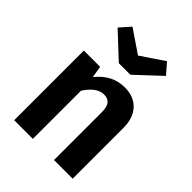

<svg xmlns="http://www.w3.org/2000/svg" viewBox="-229 -920 1033 1033"><g transform="rotate(45 287.5 -403.0)"><path d="M337 -615H249L109 -746L162 -806L293 -717L425 -806L477 -746ZM364 -546Q434 -546 473.5 -503.5Q513 -461 513 -386V0H371V-362Q371 -405 356 -422.5Q341 -440 313 -440Q257 -440 210 -366V0H68V-530H192L203 -463Q269 -546 364 -546Z"/></g></svg>

Font: FiraGO SemiBold
Style: Regular
Weight: 600
Designer: bBox Type
Foundry: bBox Type GmbH
Version: Version 1.001;PS 001.001;hotconv 1.0.88;makeotf.lib2.5.64775